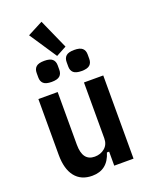

<svg xmlns="http://www.w3.org/2000/svg" viewBox="-173 -1032 879 1132"><g transform="rotate(-20 266.5 -466.0)"><path d="M346 -88H332Q302 12 205 12Q135 12 97.5 -35.5Q60 -83 60 -172V-522H181V-192Q181 -89 257 -89Q294 -89 320 -111Q346 -133 346 -172V-522H467V0H346ZM137 -894 233 -944 316 -758 251 -723ZM169 -590Q133 -590 118 -603.5Q103 -617 103 -642V-670Q103 -695 118 -708.5Q133 -722 169 -722Q205 -722 220 -708.5Q235 -695 235 -670V-642Q235 -617 220 -603.5Q205 -590 169 -590ZM357 -590Q321 -590 306 -603.5Q291 -617 291 -642V-670Q291 -695 306 -708.5Q321 -722 357 -722Q393 -722 408 -708.5Q423 -695 423 -670V-642Q423 -617 408 -603.5Q393 -590 357 -590Z"/></g></svg>

Font: IBM Plex Sans Condensed SemiBold
Style: Regular
Weight: 600
Width: 3
Designer: Mike Abbink, Paul van der Laan, Pieter van Rosmalen
Foundry: Bold Monday
Version: Version 1.3